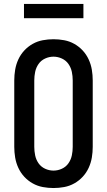

<svg xmlns="http://www.w3.org/2000/svg" viewBox="-20 -941 540 969"><path d="M250 8Q223 8 196 3Q169 -2 145 -15.5Q121 -29 102.5 -49Q84 -69 72.5 -94Q61 -119 56.5 -146Q52 -173 52 -200V-535Q52 -562 56.5 -589Q61 -616 72.5 -641Q84 -666 102.5 -686Q121 -706 145 -719.5Q169 -733 196 -738Q223 -743 250 -743Q277 -743 304 -738Q331 -733 355 -719.5Q379 -706 397.5 -686Q416 -666 427.5 -641Q439 -616 443.5 -589Q448 -562 448 -535V-200Q448 -173 443.5 -146Q439 -119 427.5 -94Q416 -69 397.5 -49Q379 -29 355 -15.5Q331 -2 304 3Q277 8 250 8ZM250 -80Q272 -80 292.5 -89.5Q313 -99 325.5 -117Q338 -135 342.5 -156.5Q347 -178 347 -200V-535Q347 -557 342.5 -578.5Q338 -600 325.5 -618Q313 -636 292.5 -645.5Q272 -655 250 -655Q228 -655 207.5 -645.5Q187 -636 174.5 -618Q162 -600 157.5 -578.5Q153 -557 153 -535V-200Q153 -178 157.5 -156.5Q162 -135 174.5 -117Q187 -99 207.5 -89.5Q228 -80 250 -80ZM101 -849V-921H401V-849Z"/></svg>

Font: Iosevka Custom Semibold
Style: Regular
Weight: 600
Designer: Belleve Invis
Foundry: Belleve Invis
Version: Version 27.0.2; ttfautohint (v1.8.4)